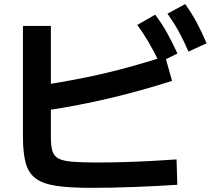

<svg xmlns="http://www.w3.org/2000/svg" viewBox="-20 -875 1040 937"><path d="M423.3 41.7Q319.3 41.7 254 31.8Q188.7 22 153.5 -4.7Q118.3 -31.3 105.2 -80.3Q92 -129.3 92 -208.3V-748.3H228.3V-205.3Q228.3 -163.7 235.4 -138.8Q242.6 -114 264.8 -101.8Q286.9 -89.6 332.1 -85.8Q377.3 -82 453 -82Q516.3 -82 585.3 -84Q654.3 -86 720.5 -89.5Q786.6 -93 841.6 -97L845.3 26.7Q800.6 29.7 746.3 32.5Q692 35.3 634.7 37.5Q577.3 39.7 522.8 40.7Q468.3 41.7 423.3 41.7ZM181 -458.3Q267.3 -471.9 341.8 -485.9Q416.3 -499.9 486.5 -516.3Q556.7 -532.6 629.5 -553.1Q702.4 -573.6 786 -600L819.7 -480.3Q666.3 -431.3 516.2 -395.8Q366 -360.3 201.6 -335.3ZM757.4 -570Q731.7 -624 706.4 -667.3Q681 -710.7 650 -753.3L737.3 -803.3Q770 -760.3 795.5 -714.3Q821 -668.3 846 -614ZM899.7 -623.3Q876 -678.3 851.7 -722.3Q827.3 -766.3 797.3 -808.3L883.7 -855Q915.7 -810.7 940.3 -764.5Q965 -718.3 988.3 -663.7Z"/></svg>

Font: M PLUS 2 Thin
Style: Regular
Weight: 100
Designer: Coji Morishita
Foundry: UNDERFOREST DESIGN
Version: Version 1.001